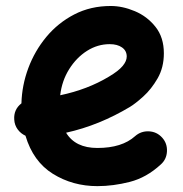

<svg xmlns="http://www.w3.org/2000/svg" viewBox="-20 -574 622 651"><path d="M524.9 -16.1Q476.6 28.3 420.2 42.7Q363.8 57.1 310.1 57.1Q226.6 57.1 159.4 15.4Q92.3 -26.4 66.4 -113.8Q50.3 -121.1 39.8 -135.5Q29.3 -149.9 28.3 -168.5Q25.9 -202.6 52.7 -223.6Q54.2 -284.2 75.9 -342.8Q97.7 -401.4 137.2 -449Q176.8 -496.6 231.9 -525.1Q287.1 -553.7 355.5 -553.7Q395.5 -553.7 437.3 -536.1Q479 -518.6 507.3 -482.9Q535.6 -447.3 535.6 -393.1Q535.6 -345.2 514.4 -308.3Q493.2 -271.5 465.8 -246.8Q438.5 -222.2 420.4 -211.4Q369.1 -180.7 315.2 -158.7Q261.2 -136.7 204.1 -124Q235.4 -72.3 310.1 -72.3Q393.6 -72.3 438 -112.3Q458 -129.9 484.9 -128.7Q511.7 -127.4 529.8 -107.4Q547.4 -87.9 546.1 -60.8Q544.9 -33.7 524.9 -16.1ZM352.1 -424.3Q311 -424.3 275.1 -401.6Q239.3 -378.9 214.6 -339.6Q189.9 -300.3 184.1 -251Q276.9 -270.5 349.1 -314Q381.3 -333 395.5 -349.9Q409.7 -366.7 409.7 -382.3Q409.7 -401.9 393.8 -413.1Q377.9 -424.3 352.1 -424.3Z"/></svg>

Font: Mikhak-FD Bold
Style: Regular
Weight: 700
Designer: Amin Abedi
Version: Version 3.3